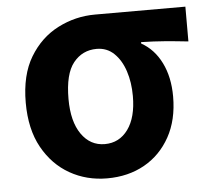

<svg xmlns="http://www.w3.org/2000/svg" viewBox="-45 -609 733 671"><g transform="rotate(-5 321.0 -273.0)"><path d="M305 14Q233 14 174 -19.5Q115 -53 79.5 -117Q44 -181 44 -274Q44 -371 82 -434Q120 -497 181.5 -528.5Q243 -560 312 -560H629V-438Q583 -443 546 -446Q509 -449 464 -450V-445Q509 -420 534 -369.5Q559 -319 559 -251Q559 -169 526 -109.5Q493 -50 436 -18Q379 14 305 14ZM307 -106Q358 -106 388.5 -148Q419 -190 419 -265Q419 -313 406 -352.5Q393 -392 368 -416Q343 -440 307 -440Q257 -440 225.5 -401Q194 -362 194 -274Q194 -195 225 -150.5Q256 -106 307 -106Z"/></g></svg>

Font: Chiron Sans HK TT
Style: Bold
Weight: 700
Designer: Ryoko NISHIZUKA 西塚涼子 (kana, bopomofo & ideographs); Paul D. Hunt (Latin, Greek & Cyrillic); Sandoll Communications 산돌커뮤니
Foundry: Adobe
Version: Version 2.022;hotconv 1.0.109;makeotfexe 2.5.65596